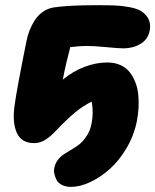

<svg xmlns="http://www.w3.org/2000/svg" viewBox="-20 -545 601 743"><path d="M254.9 178.2Q234.4 178.2 219.7 170.7Q205.1 163.1 199 151.6Q192.9 140.1 190.2 127Q187.5 113.8 190.9 102.1Q196.8 74.2 224.1 54.2Q230 49.8 250.5 37.6Q271 25.4 284.7 15.4Q298.3 5.4 313.5 -16.1Q328.6 -37.6 334 -64.9Q342.8 -108.4 335 -151.9Q300.3 -134.8 268.8 -108.4Q237.3 -82 199.2 -42Q176.3 -17.1 155.8 -4.2Q135.3 8.8 111.8 8.8Q63.5 8.8 45.4 -30.3Q27.3 -69.3 36.1 -134.8Q43.9 -194.3 82 -383.8Q86.4 -406.7 94.2 -427Q102.1 -447.3 114.5 -466.6Q127 -485.8 145.5 -499Q164.1 -512.2 187 -516.1Q243.7 -524.9 353 -524.9Q397.9 -524.9 424.3 -523.9Q450.7 -522.9 481.2 -517.3Q511.7 -511.7 527.8 -501Q568.8 -472.7 559.1 -425.8Q552.7 -392.6 523.7 -375.2Q494.6 -357.9 458 -357.9Q439 -357.9 391.8 -362.5Q344.7 -367.2 313 -367.2Q294.9 -367.2 252 -362.8Q233.9 -292 229 -267.1Q228 -262.2 226.1 -252Q224.1 -241.7 223.1 -236.8Q261.2 -268.6 306.2 -285.9Q351.1 -303.2 395 -303.2Q423.8 -303.2 446 -293.2Q468.3 -283.2 481.9 -265.6Q495.6 -248 504.2 -225.8Q512.7 -203.6 515.1 -178Q517.6 -152.3 516.1 -127.2Q514.6 -102.1 509.8 -77.1Q499 -22 470.5 26.9Q441.9 75.7 405.8 108.2Q369.6 140.6 329.8 159.4Q290 178.2 254.9 178.2Z"/></svg>

Font: Shantell Sans Normal
Style: Italic
Weight: 800
Italic angle: -11.31°
Designer: Stephen Nixon, Anya Danilova, Shantell Martin
Foundry: Arrow Type
Version: Version 1.006;[559af2be0]